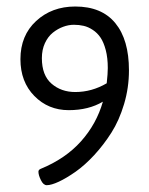

<svg xmlns="http://www.w3.org/2000/svg" viewBox="-20 -553 446 575"><path d="M120.1 1.6Q109.8 1.6 102.5 -13.5Q95.1 -28.5 95.1 -38.8Q95.1 -44.4 101.5 -47.2Q176 -77.7 222.6 -129.8Q269.1 -181.9 288.1 -248.5Q245.3 -223.1 185.9 -223.1Q124.5 -223.1 82.8 -265.6Q41.2 -308 41.2 -375.7Q41.2 -446.7 88.2 -490.1Q135.2 -533.5 205.3 -533.5Q284.6 -533.5 325.4 -483.7Q366.2 -434 366.2 -342.4Q366.2 -290.5 351.6 -241.4Q336.9 -192.2 313.7 -155.8Q290.5 -119.3 262.4 -88.8Q234.2 -58.3 206.5 -38.8Q178.8 -19.4 156.2 -8.9Q133.6 1.6 120.1 1.6ZM205.3 -277.4Q254.9 -277.4 299.6 -303.6Q302.8 -332.9 302.8 -349.2Q302.8 -379.7 296.7 -403.1Q290.5 -426.5 281 -440.5Q271.5 -454.6 257.8 -463.5Q244.2 -472.5 230.5 -475.6Q216.8 -478.8 201.3 -478.8Q185.5 -478.8 169.2 -472.8Q153 -466.9 138.3 -455.2Q123.7 -443.5 114.5 -423.7Q105.4 -403.9 105.4 -378.9Q105.4 -327.4 134.4 -302.4Q163.3 -277.4 205.3 -277.4Z"/></svg>

Font: Jaldi
Style: Regular
Weight: 400
Designer: Pablo Cosgaya and Nicolas Silva
Foundry: Omnibus-Type
Version: Version 1.001;PS 001.001;hotconv 1.0.70;makeotf.lib2.5.58329